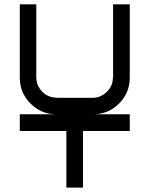

<svg xmlns="http://www.w3.org/2000/svg" viewBox="-20 -853 682 873"><path d="M570 -257.5H357.5V0H281.7V-257.5H70V-333.3H236.7Q167.5 -333.3 118.8 -382.1Q70 -430.8 70 -500V-833.3H145V-500Q145.8 -463.3 172.1 -436.2Q198.3 -409.2 236.7 -409.2V-408.3H403.3Q439.2 -409.2 466.2 -435.8Q493.3 -462.5 493.3 -500H494.2V-833.3H570V-500Q570 -430.8 521.2 -382.1Q472.5 -333.3 403.3 -333.3H570Z"/></svg>

Font: 0xA000
Style: Regular
Weight: 400
Version: Version 0.1